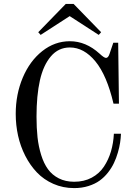

<svg xmlns="http://www.w3.org/2000/svg" viewBox="-20 -940 710 978"><path d="M582 -722.2 585.9 -412.1H558.1Q524.4 -556.2 466.1 -627.2Q407.7 -698.2 335.9 -698.2Q277.8 -698.2 239.3 -653.1Q200.7 -607.9 183.3 -530.8Q166 -453.6 166 -346.2Q166 -288.1 171.1 -241Q176.3 -193.8 189.7 -150.6Q203.1 -107.4 224.4 -78.1Q245.6 -48.8 279.5 -31.5Q313.5 -14.2 357.9 -14.2Q408.2 -14.2 447 -34.9Q485.8 -55.7 509.3 -91.1Q532.7 -126.5 545.2 -168.7Q557.6 -210.9 560.1 -258.8H596.2Q595.2 -236.3 591.8 -213.4Q588.4 -190.4 580.3 -162.6Q572.3 -134.8 560.5 -109.9Q548.8 -85 530 -61Q511.2 -37.1 487.5 -20Q463.9 -2.9 430.4 7.6Q397 18.1 357.9 18.1Q300.8 18.1 252 -3.4Q203.1 -24.9 168.2 -61.5Q133.3 -98.1 108.6 -146.5Q84 -194.8 72 -249Q60.1 -303.2 60.1 -359.9Q60.1 -459.5 95.9 -544.4Q131.8 -629.4 195.3 -679.7Q258.8 -730 335.9 -730Q417.5 -730 486.8 -667Q510.3 -645 520 -645Q531.2 -645 538.1 -666L557.1 -722.2ZM187 -762.2 174.8 -775.9 314.9 -919.9H355L495.1 -775.9L482.9 -762.2L335 -857.9Z"/></svg>

Font: Flanker Steampunk
Style: Regular
Weight: 400
Designer: Alexey Kryukov, Leonardo Di Lena
Foundry: Alexey Kryukov, Leonardo Di Lena
Version: 1.210